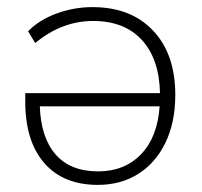

<svg xmlns="http://www.w3.org/2000/svg" viewBox="-20 -512 569 540"><path d="M255 8Q158 8 104.5 -53.5Q51 -115 51 -227V-250H430Q428 -346 379 -399.5Q330 -453 242 -453Q154 -453 79 -391L59 -424Q90 -456 139 -474Q188 -492 240 -492Q348 -492 410.5 -426Q473 -360 473 -245Q473 -168 445.5 -111Q418 -54 369 -23Q320 8 255 8ZM256 -30Q330 -30 376.5 -78Q423 -126 429 -213H92Q95 -125 136.5 -77.5Q178 -30 256 -30Z"/></svg>

Font: Nunito Sans ExtraLight
Style: Regular
Weight: 200
Designer: Vernon Adams
Foundry: Vernon Adams
Version: Version 3.006; ttfautohint (v1.8.3)